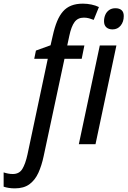

<svg xmlns="http://www.w3.org/2000/svg" viewBox="-137 -785 694 1045"><path d="M-56.2 240.2Q-73.2 240.2 -88.9 237.8Q-104.5 235.4 -117.2 231V153.3Q-105.5 157.2 -92.8 159.7Q-80.1 162.1 -67.4 162.1Q-32.2 162.1 -15.4 134.5Q1.5 106.9 12.7 55.2L123 -464.8H49.3L58.6 -509.8L138.2 -538.6L150.4 -591.8Q160.2 -636.2 173.6 -668.7Q187 -701.2 205.8 -722.7Q224.6 -744.1 251.2 -754.6Q277.8 -765.1 314 -765.1Q337.4 -765.1 360.6 -760.3Q383.8 -755.4 401.4 -746.6L373 -676.8Q361.3 -681.6 347.9 -685.3Q334.5 -689 319.3 -689Q286.6 -689 268.8 -665Q251 -641.1 240.2 -589.8L229 -537.6H322.3L307.6 -464.8H213.9L100.6 64.9Q89.8 116.2 71.8 155.8Q53.7 195.3 23.2 217.8Q-7.3 240.2 -56.2 240.2ZM292 0 406.2 -537.6H496.6L382.8 0ZM475.6 -625Q454.6 -625 441.9 -636.2Q429.2 -647.5 429.2 -669.4Q429.2 -688 436 -704.1Q442.9 -720.2 456.8 -730.2Q470.7 -740.2 491.2 -740.2Q512.7 -740.2 524.7 -729.7Q536.6 -719.2 536.6 -697.8Q536.6 -666.5 519.8 -645.8Q502.9 -625 475.6 -625Z"/></svg>

Font: Open Sans SemiCondensed Medium
Style: Italic
Weight: 500
Width: 4
Italic angle: -12°
Designer: Monotype Design Team
Foundry: Monotype Imaging Inc.
Version: Version 3.000